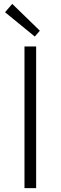

<svg xmlns="http://www.w3.org/2000/svg" viewBox="-20 -968 312 988"><path d="M106 0H166V-729H106ZM159 -780 185 -810 43 -948 6 -905Z"/></svg>

Font: Noto Sans SC Light
Style: Regular
Weight: 300
Designer: Ryoko NISHIZUKA 西塚涼子 (kana, bopomofo & ideographs); Paul D. Hunt (Latin, Greek & Cyrillic); Sandoll Communications 산돌커뮤니
Foundry: Adobe
Version: Version 2.004;hotconv 1.0.118;makeotfexe 2.5.65603